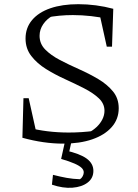

<svg xmlns="http://www.w3.org/2000/svg" viewBox="-20 -677 659 917"><path d="M281 9Q235 9 186.5 2Q138 -5 87 -19L113 -68Q158 -56 207.5 -50Q257 -44 308 -44Q338 -44 369 -46Q400 -48 431 -52L402 -43Q424 -54 441.5 -70.5Q459 -87 469 -107Q479 -127 479 -148Q479 -182 452 -207.5Q425 -233 382 -255Q339 -277 290.5 -299Q242 -321 199.5 -347.5Q157 -374 129.5 -409.5Q102 -445 102 -493Q102 -544 133 -581Q164 -618 220.5 -637.5Q277 -657 354 -657Q396 -657 438 -651.5Q480 -646 521 -635L504 -585Q460 -595 415.5 -600Q371 -605 328 -605Q295 -605 263.5 -602Q232 -599 202 -593L232 -602Q204 -587 186.5 -561.5Q169 -536 169 -506Q169 -468 196 -440.5Q223 -413 266 -390.5Q309 -368 357.5 -346.5Q406 -325 449 -299.5Q492 -274 519.5 -240.5Q547 -207 547 -160Q547 -108 513.5 -70Q480 -32 420.5 -11.5Q361 9 281 9ZM159 -19H87L92 -208H117ZM490 -454 450 -635H521L515 -454ZM228 205 233 158Q268 167 298.5 172.5Q329 178 362 179Q370 174 375 164.5Q380 155 380 146Q380 135 370 125Q360 115 336.5 104.5Q313 94 272 82L291 41Q362 57 394 80.5Q426 104 426 139Q426 174 398.5 195Q371 216 326 219.5Q281 223 228 205ZM293 -13H324L303 82H272Z"/></svg>

Font: Piazzolla 24pt Light
Style: Regular
Weight: 300
Designer: Juan Pablo del Peral
Foundry: Huerta Tipografica
Version: Version 2.005